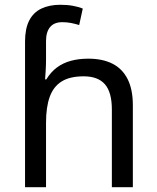

<svg xmlns="http://www.w3.org/2000/svg" viewBox="-20 -785 657 805"><path d="M85 -611Q85 -665 102.5 -699Q120 -733 153.5 -749Q187 -765 233 -765Q262 -765 286.5 -760.5Q311 -756 327 -749L312 -680Q296 -685 278.5 -688.5Q261 -692 241 -692Q207 -692 190 -671.5Q173 -651 173 -613V-535Q173 -513 171.5 -488Q170 -463 169 -452H174Q193 -483 218.5 -502Q244 -521 277 -530Q310 -539 350 -539Q410 -539 451.5 -518Q493 -497 515 -453.5Q537 -410 537 -343V0H449V-326Q449 -398 420 -431.5Q391 -465 331 -465Q273 -465 238.5 -443.5Q204 -422 188.5 -379Q173 -336 173 -271V0H85Z"/></svg>

Font: hexutamil05
Style: Book
Weight: 400
Designer: Jelle Bosma - Monotype Design Team
Foundry: Monotype Imaging Inc.
Version: Version 2.003